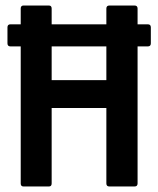

<svg xmlns="http://www.w3.org/2000/svg" viewBox="-20 -675 573 695"><path d="M65 0Q55 0 55 -11V-507H18Q7 -507 7 -518V-576Q7 -587 18 -587H55V-644Q55 -655 65 -655H157Q167 -655 167 -644V-587H365V-644Q365 -655 376 -655H467Q478 -655 478 -644V-587H515Q526 -587 526 -576V-518Q526 -507 515 -507H478V-11Q478 0 467 0H376Q365 0 365 -11V-284H167V-11Q167 0 157 0ZM167 -385H365V-507H167Z"/></svg>

Font: Sofia Sans Condensed
Style: Bold
Weight: 700
Designer: Botio Nikoltchev, Ani Petrova
Foundry: lettersoup
Version: Version 4.101; ttfautohint (v1.8.4.7-5d5b)